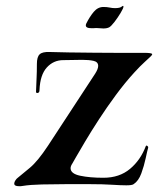

<svg xmlns="http://www.w3.org/2000/svg" viewBox="-20 -641 544 661"><path d="M45 0Q29 0 29 -9Q29 -14 33 -20Q37 -26 40 -28Q56 -41 83 -63.5Q110 -86 145 -139L308 -388Q318 -404 318 -414Q318 -428 302 -431.5Q286 -435 263 -435Q248 -435 231.5 -434.5Q215 -434 198 -434Q164 -434 141 -408.5Q118 -383 116 -331Q116 -322 110 -321Q104 -320 104 -325Q105 -356 106 -374Q107 -392 107 -421Q107 -445 116.5 -454Q126 -463 151 -462Q176 -461 216.5 -460.5Q257 -460 303.5 -459.5Q350 -459 391 -459H481Q489 -459 496.5 -458Q504 -457 504 -454Q504 -452 499 -447Q492 -440 477.5 -427Q463 -414 442 -391Q410 -356 379 -314Q348 -272 321 -230.5Q294 -189 273.5 -154.5Q253 -120 241 -99Q229 -78 229 -78Q223 -69 223 -62Q223 -43 256 -36Q289 -29 336 -29Q391 -29 427.5 -59.5Q464 -90 482 -138Q484 -140 484 -140Q486 -140 488.5 -137.5Q491 -135 490 -132Q487 -122 481.5 -96Q476 -70 466.5 -44Q457 -18 440 -7Q435 -3 415 -3Q396 -3 365 -5Q334 -7 291 -7H205Q165 -7 124 -6Q83 -5 59 -1Q55 0 51.5 0Q48 0 45 0ZM336 -543Q328 -543 320 -544Q312 -545 303 -544H294Q270 -544 277 -560Q289 -584 303 -600.5Q317 -617 336 -617Q348 -617 357.5 -615Q367 -613 376 -613Q394 -613 400 -619Q405 -623 405 -618Q405 -613 395.5 -597Q386 -581 374.5 -566Q363 -551 356 -547Q348 -543 336 -543Z"/></svg>

Font: Tapestry
Style: Regular
Weight: 400
Designer: Robert E. Leuschke
Foundry: Robert E. Leuschke
Version: Version 1.010; ttfautohint (v1.8.4.7-5d5b)